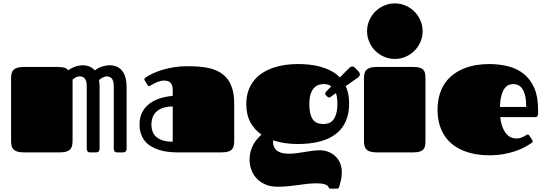

<svg xmlns="http://www.w3.org/2000/svg" viewBox="-20 -892 3196 1124"><path d="M44.9 -432.1Q44.9 -448.7 47.9 -461.7Q50.8 -474.6 59.1 -482.9Q67.4 -491.2 82 -495.6Q96.7 -500 120.1 -500H319.8Q341.8 -500 356.9 -495.6Q372.1 -491.2 378.9 -480.5Q385.3 -485.4 394.5 -490.5Q403.8 -495.6 414.8 -500Q425.8 -504.4 438.2 -507.1Q450.7 -509.8 463.9 -509.8Q508.8 -509.8 534.7 -480Q541.5 -484.9 549.3 -489.7Q559.1 -495.6 570.8 -500Q582.5 -504.4 595.7 -507.1Q608.9 -509.8 622.1 -509.8Q668.9 -509.8 695.1 -477.5Q721.2 -445.3 721.2 -382.8V-22.9Q721.2 -14.6 719 -10Q716.8 -5.4 713.4 -3.2Q710 -1 705.6 -0.5Q701.2 0 696.8 0H666Q653.3 0 649.7 -7.3Q646 -14.6 646 -22.9V-387.7Q646 -415.5 636 -430.2Q626 -444.8 604 -444.8Q598.1 -444.8 591.8 -442.6Q585.4 -440.4 579.1 -437Q572.8 -433.6 567.4 -429.7Q563 -426.3 559.6 -423.3Q563 -404.8 563 -382.8V-22.9Q563 -14.6 560.8 -10Q558.6 -5.4 555.4 -3.2Q552.2 -1 547.9 -0.5Q543.5 0 539.1 0H507.8Q495.1 0 491.5 -7.3Q487.8 -14.6 487.8 -22.9V-387.7Q487.8 -415.5 477.8 -430.2Q467.8 -444.8 445.8 -444.8Q434.6 -444.8 423.1 -438.7Q411.6 -432.6 404.8 -425.8V-68.4Q404.8 -51.3 401.9 -38.6Q398.9 -25.9 390.6 -17.3Q382.3 -8.8 367.7 -4.4Q353 0 329.6 0H120.1Q96.7 0 82 -4.4Q67.4 -8.8 59.1 -17.1Q50.8 -25.4 47.9 -38.1Q44.9 -50.8 44.9 -67.9Z M1015.1 0Q988.8 0 962.2 -3.4Q935.5 -6.8 911.4 -14.4Q887.2 -22 866.2 -34.2Q845.2 -46.4 829.8 -64.5Q814.5 -82.5 805.7 -106.9Q796.9 -131.3 796.9 -163.1Q796.9 -205.6 813 -235.8Q829.1 -266.1 856.2 -286.1Q883.3 -306.2 918.5 -316.9Q953.6 -327.6 991.2 -330.6V-364.3Q991.2 -383.3 986.3 -394.5Q981.4 -405.8 973.9 -411.4Q966.3 -417 957.3 -418.7Q948.2 -420.4 939.9 -420.4Q930.2 -420.4 919.2 -417.5Q908.2 -414.6 897.9 -410.4Q887.7 -406.2 878.4 -401.4Q869.1 -396.5 862.8 -392.6Q859.9 -390.6 857.4 -389.2Q855 -387.7 852.5 -387.7Q848.1 -387.7 844.2 -394L827.6 -420.4Q825.2 -423.8 825.2 -427.7Q825.2 -431.6 828.4 -434.6Q831.5 -437.5 834.5 -439.5Q850.6 -450.7 875.5 -462.4Q900.4 -474.1 931.4 -483.4Q962.4 -492.7 998.5 -498.5Q1034.7 -504.4 1073.2 -504.4Q1109.9 -504.4 1144.8 -502Q1179.7 -499.5 1210.7 -491.5Q1241.7 -483.4 1267.3 -468.5Q1293 -453.6 1311.8 -429.2Q1330.6 -404.8 1340.8 -369.1Q1351.1 -333.5 1351.1 -283.7V-65.9Q1351.1 -49.8 1348.1 -37.4Q1345.2 -24.9 1336.9 -16.6Q1328.6 -8.3 1314 -4.2Q1299.3 0 1275.9 0ZM991.2 -268.6Q956.1 -268.6 932.1 -259.8Q908.2 -251 893.6 -236.3Q878.9 -221.7 872.6 -202.4Q866.2 -183.1 866.2 -162.6Q866.2 -142.1 872.6 -123.8Q878.9 -105.5 893.6 -91.8Q908.2 -78.1 932.1 -70.3Q956.1 -62.5 991.2 -62.5Z M1723.1 -48.8Q1686 -48.8 1649.4 -54Q1612.8 -59.1 1579.1 -70.3Q1578.6 -67.9 1578.6 -65.7Q1578.6 -63.5 1578.6 -61Q1578.6 -46.4 1583.5 -33.9Q1588.4 -21.5 1598.9 -12.2Q1609.4 -2.9 1626.5 2.4Q1643.6 7.8 1668 7.8Q1694.8 7.8 1717.8 4.6Q1740.7 1.5 1762.7 -2.2Q1784.7 -5.9 1806.9 -9Q1829.1 -12.2 1854 -12.2Q1877.9 -12.2 1900.9 -3.7Q1923.8 4.9 1941.7 21.2Q1959.5 37.6 1970.2 61.5Q1981 85.4 1981 116.2Q1981 143.6 1975.8 164.1Q1970.7 184.6 1965.3 203.1Q1964.4 205.6 1961.7 209Q1959 212.4 1951.7 212.4H1915.5Q1908.7 212.4 1906.7 209.2Q1904.8 206.1 1903.8 204.1Q1894.5 181.2 1832 181.2Q1805.2 181.2 1778.8 184.3Q1752.4 187.5 1725.1 191.2Q1697.8 194.8 1668.2 198Q1638.7 201.2 1606 201.2Q1560.5 201.2 1529.1 186Q1497.6 170.9 1478 147.7Q1458.5 124.5 1449.7 96.7Q1440.9 68.8 1440.9 43.9Q1440.9 17.1 1447 -5.1Q1453.1 -27.3 1462.9 -45.4Q1472.7 -63.5 1485.4 -77.9Q1498 -92.3 1510.7 -104Q1470.7 -131.3 1446.3 -175.3Q1421.9 -219.2 1421.9 -283.2Q1421.9 -326.7 1434.1 -361.1Q1446.3 -395.5 1467.5 -421.6Q1488.8 -447.8 1517.6 -465.8Q1546.4 -483.9 1579.8 -495.4Q1613.3 -506.8 1649.9 -512Q1686.5 -517.1 1723.1 -517.1Q1755.9 -517.1 1790 -513.7Q1824.2 -510.3 1856.7 -501.2Q1889.2 -492.2 1918.2 -477.1Q1947.3 -461.9 1969.7 -438.5L2022.9 -492.7Q2028.3 -498 2033.4 -500.5Q2038.6 -502.9 2043 -502.9Q2050.8 -502.9 2057.1 -496.6L2081.1 -471.2Q2086.9 -464.4 2086.9 -457Q2086.9 -446.3 2074.7 -437.5L2003.9 -387.7Q2013.7 -366.7 2018.8 -341.8Q2023.9 -316.9 2023.9 -287.1Q2023.9 -237.3 2011.2 -200.2Q1998.5 -163.1 1976.3 -136.7Q1954.1 -110.4 1924.8 -93.3Q1895.5 -76.2 1862.1 -66.4Q1828.6 -56.6 1793 -52.7Q1757.3 -48.8 1723.1 -48.8ZM1886.2 -336.9Q1883.8 -339.4 1883.8 -344.2Q1883.8 -350.1 1888.2 -354.5L1919.4 -386.7Q1909.7 -394 1898.2 -397Q1886.7 -399.9 1875 -399.9Q1863.3 -399.9 1848.9 -396.2Q1834.5 -392.6 1821.5 -380.4Q1808.6 -368.2 1799.8 -345Q1791 -321.8 1791 -283.2Q1791 -244.6 1798.1 -221.4Q1805.2 -198.2 1816.9 -186Q1828.6 -173.8 1843.8 -169.9Q1858.9 -166 1875 -166Q1890.1 -166 1904.8 -171.1Q1919.4 -176.3 1930.4 -189.7Q1941.4 -203.1 1948.2 -226.3Q1955.1 -249.5 1955.1 -286.1Q1955.1 -322.8 1946.8 -346.7L1914.1 -323.7Q1910.2 -321.3 1906.2 -321.3Q1899.9 -321.3 1896 -326.2Z M2110.8 -432.1Q2110.8 -448.7 2113.8 -461.7Q2116.7 -474.6 2125 -482.9Q2133.3 -491.2 2147.9 -495.6Q2162.6 -500 2186 -500H2399.9Q2422.4 -500 2436.3 -495.8Q2450.2 -491.7 2458 -483.4Q2465.8 -475.1 2468.3 -462.4Q2470.7 -449.7 2470.7 -432.1V-66.9Q2470.7 -50.3 2468.3 -37.8Q2465.8 -25.4 2458 -16.8Q2450.2 -8.3 2436.3 -4.2Q2422.4 0 2399.9 0H2186Q2162.6 0 2147.9 -4.4Q2133.3 -8.8 2125 -17.1Q2116.7 -25.4 2113.8 -38.1Q2110.8 -50.8 2110.8 -67.9ZM2128.9 -709Q2128.9 -742.7 2141.8 -772.5Q2154.8 -802.2 2176.8 -824.2Q2198.7 -846.2 2228.5 -859.1Q2258.3 -872.1 2292 -872.1Q2325.2 -872.1 2354.7 -859.1Q2384.3 -846.2 2406.2 -824.2Q2428.2 -802.2 2441.2 -772.5Q2454.1 -742.7 2454.1 -709Q2454.1 -675.8 2441.2 -646.2Q2428.2 -616.7 2406.2 -594.7Q2384.3 -572.8 2354.7 -559.8Q2325.2 -546.9 2292 -546.9Q2258.3 -546.9 2228.5 -559.8Q2198.7 -572.8 2176.8 -594.7Q2154.8 -616.7 2141.8 -646.2Q2128.9 -675.8 2128.9 -709Z M3002.9 -81.1Q3016.1 -81.1 3026.9 -84.7Q3037.6 -88.4 3046.1 -92.8Q3054.7 -97.2 3060.3 -100.8Q3065.9 -104.5 3068.8 -104.5Q3073.2 -104.5 3075 -103Q3076.7 -101.6 3079.1 -97.7L3096.2 -71.3Q3098.6 -67.4 3098.6 -64.5Q3098.6 -61 3096.7 -59.1Q3094.7 -57.1 3092.8 -55.7Q3076.7 -44.4 3053.2 -31.5Q3029.8 -18.6 2998.8 -7.8Q2967.8 2.9 2928.7 10Q2889.6 17.1 2842.8 17.1Q2806.2 17.1 2769.5 11.2Q2732.9 5.4 2699.5 -7.3Q2666 -20 2637.2 -40.5Q2608.4 -61 2587.2 -90.8Q2565.9 -120.6 2553.7 -159.9Q2541.5 -199.2 2541.5 -250Q2541.5 -299.8 2553.7 -339.1Q2565.9 -378.4 2587.2 -408.2Q2608.4 -438 2637.2 -458.7Q2666 -479.5 2699.5 -492.4Q2732.9 -505.4 2769.5 -511.2Q2806.2 -517.1 2842.8 -517.1Q2903.8 -517.1 2956.3 -503.4Q3008.8 -489.7 3047.4 -458.5Q3085.9 -427.2 3107.9 -376.5Q3129.9 -325.7 3129.9 -252V-224.6Q3129.9 -215.8 3125.5 -210.9Q3121.1 -206.1 3110.8 -206.1H2908.7Q2912.6 -169.9 2922.6 -145.8Q2932.6 -121.6 2945.6 -107.2Q2958.5 -92.8 2973.6 -86.9Q2988.8 -81.1 3002.9 -81.1ZM3060.5 -266.1Q3060.5 -305.2 3054.4 -330.8Q3048.3 -356.4 3038.1 -371.8Q3027.8 -387.2 3013.9 -393.6Q3000 -399.9 2984.9 -399.9Q2973.6 -399.9 2960.4 -395.5Q2947.3 -391.1 2935.8 -377Q2924.3 -362.8 2916.3 -336.4Q2908.2 -310.1 2906.7 -266.1Z"/></svg>

Font: Fascinate
Style: Regular
Weight: 900
Designer: Astigmatic (AOETI)
Foundry: Astigmatic (AOETI)
Version: Version 1.000